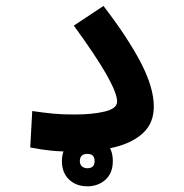

<svg xmlns="http://www.w3.org/2000/svg" viewBox="-20 -513 626 654"><path d="M232.4 3.4Q187 3.4 155 0.2Q123 -2.9 83 -10.7L89.8 -134.8Q130.4 -128.9 160.2 -126Q189.9 -123 234.4 -123Q294.9 -123 336.9 -133.1Q378.9 -143.1 378.9 -167Q378.9 -194.8 343.3 -258.1Q307.6 -321.3 231.4 -425.8L332.5 -492.7Q414.1 -386.7 459 -301Q503.9 -215.3 503.9 -149.9Q503.9 -95.2 469 -61.5Q434.1 -27.8 372.8 -12.2Q311.5 3.4 232.4 3.4ZM277.3 121.6Q239.3 121.6 215.1 98.4Q190.9 75.2 190.9 35.6Q190.9 -3.4 215.8 -26.9Q240.7 -50.3 277.3 -50.3Q314.5 -50.3 339.4 -28.1Q364.3 -5.9 364.3 35.6Q364.3 76.2 339.4 98.9Q314.5 121.6 277.3 121.6ZM277.3 60.1Q302.2 60.1 302.2 35.6Q302.2 11.2 277.8 11.2Q252 11.2 252 35.6Q252 47.9 259.5 54Q267.1 60.1 277.3 60.1Z"/></svg>

Font: Cascadia Mono PL SemiBold
Style: Regular
Weight: 600
Monospace: yes
Designer: Aaron Bell
Foundry: Saja Typeworks
Version: Version 2404.023; ttfautohint (v1.8.4)